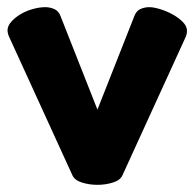

<svg xmlns="http://www.w3.org/2000/svg" viewBox="-20 -503 543 536"><path d="M6 -399Q4 -403 2.5 -408.5Q1 -414 1 -418Q1 -431 12 -443Q23 -455 38.5 -464Q54 -473 72.5 -478Q91 -483 106 -483Q120 -483 132 -477.5Q144 -472 149 -458L252 -197L355 -458Q360 -472 371.5 -477.5Q383 -483 397 -483Q409 -483 427 -477.5Q445 -472 461.5 -463Q478 -454 490 -442Q502 -430 502 -417Q502 -408 498 -399L322 -14Q316 0 295.5 6.5Q275 13 252 13Q229 13 208.5 6.5Q188 0 182 -14Z"/></svg>

Font: AkaAcidDosis
Style: ExtraBold
Weight: 800
Designer: Edgar Tolentino, Pablo Impallari, Igino Marini, Aka-Acid
Foundry: Edgar Tolentino, Pablo Impallari, Igino Marini, Aka-Acid
Version: Version 1.007